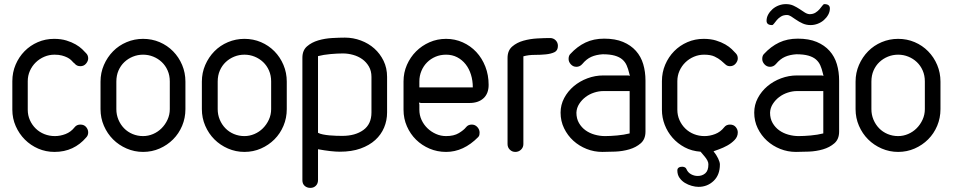

<svg xmlns="http://www.w3.org/2000/svg" viewBox="-20 -739 4635 934"><path d="M343 -120Q353 -133 371 -133Q389 -133 399 -121Q409 -109 409 -95Q409 -80 399 -70Q370 -36 331.5 -18Q293 0 245 0Q203 0 166 -16Q129 -32 101 -60Q73 -88 56.5 -125.5Q40 -163 40 -205V-344Q40 -387 56 -424.5Q72 -462 99.5 -490Q127 -518 164 -534Q201 -550 243 -550Q277 -550 303 -542Q329 -534 348 -523Q367 -512 379.5 -500Q392 -488 399 -480Q409 -470 409 -455Q409 -442 398.5 -429.5Q388 -417 371 -417Q353 -417 343 -430L338 -434Q333 -440 325.5 -447Q318 -454 307 -459.5Q296 -465 281 -469Q266 -473 245 -473Q219 -473 195.5 -463Q172 -453 154 -435.5Q136 -418 125.5 -394.5Q115 -371 115 -344V-205Q115 -178 125.5 -154.5Q136 -131 154 -113.5Q172 -96 196 -86.5Q220 -77 247 -77Q273 -77 299 -87Q325 -97 343 -120Z M469 -342Q469 -385 485.5 -423Q502 -461 530 -489.5Q558 -518 596 -534Q634 -550 676 -550Q719 -550 756.5 -534Q794 -518 822 -489.5Q850 -461 866 -423Q882 -385 882 -342V-208Q882 -165 866 -127Q850 -89 822 -61Q794 -33 756.5 -16.5Q719 0 676 0Q634 0 596 -16.5Q558 -33 530 -61Q502 -89 485.5 -127Q469 -165 469 -208ZM546 -208Q546 -181 556 -157Q566 -133 583.5 -115Q601 -97 625 -87Q649 -77 676 -77Q701 -77 724.5 -87Q748 -97 766 -115Q784 -133 795 -157Q806 -181 806 -208V-343Q806 -372 795.5 -396Q785 -420 767 -437Q749 -454 725.5 -463.5Q702 -473 676 -473Q650 -473 626.5 -463.5Q603 -454 585 -437Q567 -420 556.5 -396Q546 -372 546 -342Z M962 -342Q962 -385 978.5 -423Q995 -461 1023 -489.5Q1051 -518 1089 -534Q1127 -550 1169 -550Q1212 -550 1249.5 -534Q1287 -518 1315 -489.5Q1343 -461 1359 -423Q1375 -385 1375 -342V-208Q1375 -165 1359 -127Q1343 -89 1315 -61Q1287 -33 1249.5 -16.5Q1212 0 1169 0Q1127 0 1089 -16.5Q1051 -33 1023 -61Q995 -89 978.5 -127Q962 -165 962 -208ZM1039 -208Q1039 -181 1049 -157Q1059 -133 1076.5 -115Q1094 -97 1118 -87Q1142 -77 1169 -77Q1194 -77 1217.5 -87Q1241 -97 1259 -115Q1277 -133 1288 -157Q1299 -181 1299 -208V-343Q1299 -372 1288.5 -396Q1278 -420 1260 -437Q1242 -454 1218.5 -463.5Q1195 -473 1169 -473Q1143 -473 1119.5 -463.5Q1096 -454 1078 -437Q1060 -420 1049.5 -396Q1039 -372 1039 -342Z M1787 -365Q1787 -394 1774.5 -415.5Q1762 -437 1742.5 -451Q1723 -465 1698 -472Q1673 -479 1648 -479Q1622 -479 1588 -476Q1554 -473 1527 -466V-93Q1536 -88 1551 -85Q1566 -82 1582.5 -80.5Q1599 -79 1615.5 -78.5Q1632 -78 1645 -78Q1708 -78 1747.5 -106.5Q1787 -135 1787 -192ZM1863 -192Q1863 -153 1848.5 -118.5Q1834 -84 1805.5 -58Q1777 -32 1734 -16.5Q1691 -1 1633 -1Q1593 -1 1527 -13V137Q1527 154 1516.5 164.5Q1506 175 1490 175Q1473 175 1462 165Q1451 155 1451 138V-458Q1451 -494 1473.5 -513.5Q1496 -533 1528 -542.5Q1560 -552 1596 -554Q1632 -556 1658 -556Q1698 -556 1735.5 -542Q1773 -528 1801 -503Q1829 -478 1846 -443Q1863 -408 1863 -365Z M2020 -314H2280Q2280 -347 2271 -376Q2262 -405 2245 -426.5Q2228 -448 2204 -460.5Q2180 -473 2150 -473Q2122 -473 2098.5 -463Q2075 -453 2057.5 -435.5Q2040 -418 2030 -394Q2020 -370 2020 -343ZM2247 -120Q2257 -133 2275 -133Q2291 -133 2302 -121Q2313 -109 2313 -94Q2313 -89 2312 -83Q2311 -77 2306 -72Q2235 0 2150 0Q2107 0 2069.5 -16Q2032 -32 2004 -59.5Q1976 -87 1959.5 -124.5Q1943 -162 1943 -205V-343Q1943 -386 1959.5 -423.5Q1976 -461 2004 -489Q2032 -517 2069.5 -533.5Q2107 -550 2150 -550Q2193 -550 2231 -533Q2269 -516 2297 -486Q2325 -456 2341 -415Q2357 -374 2357 -326Q2357 -284 2332 -261Q2307 -238 2264 -238H2028L2018 -240L2020 -230V-205Q2020 -179 2030.5 -156Q2041 -133 2059 -115.5Q2077 -98 2100.5 -87.5Q2124 -77 2150 -77Q2188 -77 2212 -91.5Q2236 -106 2247 -120Z M2526 -38Q2526 -22 2514.5 -11Q2503 0 2487 0Q2471 0 2460 -11Q2449 -22 2449 -38V-457Q2449 -493 2471.5 -512.5Q2494 -532 2526 -541Q2558 -550 2593.5 -552Q2629 -554 2656 -554Q2672 -554 2683 -543Q2694 -532 2694 -516Q2694 -493 2677 -485Q2660 -477 2635 -474.5Q2610 -472 2580.5 -472Q2551 -472 2526 -465Z M3036 -372 3044 -370Q3043 -372 3042.5 -376Q3042 -380 3041 -382Q3036 -404 3028.5 -421Q3021 -438 3007 -450Q2993 -462 2970 -468.5Q2947 -475 2912 -475Q2880 -473 2856.5 -462.5Q2833 -452 2813 -428Q2801 -414 2784 -414Q2768 -414 2757 -426Q2746 -438 2746 -452Q2746 -468 2754 -476Q2788 -513 2828 -532Q2868 -551 2919 -551Q2973 -551 3011 -535Q3049 -519 3073.5 -491.5Q3098 -464 3109 -427Q3120 -390 3120 -347V-99Q3120 -62 3097 -42Q3074 -22 3041.5 -12.5Q3009 -3 2973 -1.5Q2937 0 2910 0Q2870 0 2833.5 -14.5Q2797 -29 2769 -54.5Q2741 -80 2724 -115Q2707 -150 2707 -191Q2707 -229 2724.5 -262Q2742 -295 2771 -319.5Q2800 -344 2837.5 -358Q2875 -372 2915 -372ZM3043 -296H2915Q2893 -296 2870 -288.5Q2847 -281 2828.5 -267Q2810 -253 2797.5 -233.5Q2785 -214 2784 -191Q2784 -162 2796.5 -140.5Q2809 -119 2828.5 -105Q2848 -91 2873 -84Q2898 -77 2923 -77Q2949 -77 2982 -80Q3015 -83 3043 -90Z M3503 -120Q3513 -133 3531 -133Q3549 -133 3559 -121Q3569 -109 3569 -95Q3569 -74 3553.5 -58Q3538 -42 3518 -31Q3498 -20 3478.5 -13Q3459 -6 3451 -3Q3465 14 3473.5 32Q3482 50 3482 61Q3482 112 3451.5 141Q3421 170 3378 170Q3363 170 3345 165Q3327 160 3311.5 150.5Q3296 141 3285.5 126Q3275 111 3275 90Q3275 81 3281.5 76.5Q3288 72 3299 72Q3315 73 3319 83Q3326 100 3341.5 108.5Q3357 117 3374 117Q3396 117 3411 104Q3426 91 3426 61Q3427 44 3405 19L3388 -1Q3345 -4 3310.5 -22.5Q3276 -41 3251.5 -69Q3227 -97 3213.5 -132Q3200 -167 3200 -205V-344Q3200 -387 3216 -424.5Q3232 -462 3259.5 -490Q3287 -518 3324 -534Q3361 -550 3403 -550Q3437 -550 3463 -542Q3489 -534 3508 -523Q3527 -512 3539.5 -500Q3552 -488 3559 -480Q3569 -470 3569 -455Q3569 -442 3558.5 -429.5Q3548 -417 3531 -417Q3518 -417 3509 -425.5Q3500 -434 3487.5 -444.5Q3475 -455 3456 -464Q3437 -473 3405 -473Q3379 -473 3355.5 -463Q3332 -453 3314 -435.5Q3296 -418 3285.5 -394.5Q3275 -371 3275 -344V-205Q3275 -178 3285.5 -154.5Q3296 -131 3314 -113.5Q3332 -96 3356 -86.5Q3380 -77 3407 -77Q3433 -77 3459 -87Q3485 -97 3503 -120Z M3918 -670Q3935 -670 3947 -677.5Q3959 -685 3967 -694.5Q3975 -704 3980.5 -711.5Q3986 -719 3990 -719Q4017 -719 4017 -698Q4017 -682 4009 -667.5Q4001 -653 3988 -641.5Q3975 -630 3958 -623.5Q3941 -617 3923 -617Q3903 -617 3885.5 -624.5Q3868 -632 3848 -646Q3838 -653 3828 -659.5Q3818 -666 3808 -666Q3791 -666 3779 -658.5Q3767 -651 3759 -641.5Q3751 -632 3745.5 -624.5Q3740 -617 3736 -617Q3709 -617 3709 -638Q3709 -654 3717 -668.5Q3725 -683 3738 -694.5Q3751 -706 3768 -712.5Q3785 -719 3803 -719Q3824 -719 3840 -711.5Q3856 -704 3869.5 -695Q3883 -686 3894.5 -678.5Q3906 -671 3918 -670ZM3978 -372 3986 -370Q3985 -372 3984.5 -376Q3984 -380 3983 -382Q3978 -404 3970.5 -421Q3963 -438 3949 -450Q3935 -462 3912 -468.5Q3889 -475 3854 -475Q3822 -473 3798.5 -462.5Q3775 -452 3755 -428Q3743 -414 3726 -414Q3710 -414 3699 -426Q3688 -438 3688 -452Q3688 -468 3696 -476Q3730 -513 3770 -532Q3810 -551 3861 -551Q3915 -551 3953 -535Q3991 -519 4015.5 -491.5Q4040 -464 4051 -427Q4062 -390 4062 -347V-99Q4062 -62 4039 -42Q4016 -22 3983.5 -12.5Q3951 -3 3915 -1.5Q3879 0 3852 0Q3812 0 3775.5 -14.5Q3739 -29 3711 -54.5Q3683 -80 3666 -115Q3649 -150 3649 -191Q3649 -229 3666.5 -262Q3684 -295 3713 -319.5Q3742 -344 3779.5 -358Q3817 -372 3857 -372ZM3985 -296H3857Q3835 -296 3812 -288.5Q3789 -281 3770.5 -267Q3752 -253 3739.5 -233.5Q3727 -214 3726 -191Q3726 -162 3738.5 -140.5Q3751 -119 3770.5 -105Q3790 -91 3815 -84Q3840 -77 3865 -77Q3891 -77 3924 -80Q3957 -83 3985 -90Z M4142 -342Q4142 -385 4158.5 -423Q4175 -461 4203 -489.5Q4231 -518 4269 -534Q4307 -550 4349 -550Q4392 -550 4429.5 -534Q4467 -518 4495 -489.5Q4523 -461 4539 -423Q4555 -385 4555 -342V-208Q4555 -165 4539 -127Q4523 -89 4495 -61Q4467 -33 4429.5 -16.5Q4392 0 4349 0Q4307 0 4269 -16.5Q4231 -33 4203 -61Q4175 -89 4158.5 -127Q4142 -165 4142 -208ZM4219 -208Q4219 -181 4229 -157Q4239 -133 4256.5 -115Q4274 -97 4298 -87Q4322 -77 4349 -77Q4374 -77 4397.5 -87Q4421 -97 4439 -115Q4457 -133 4468 -157Q4479 -181 4479 -208V-343Q4479 -372 4468.5 -396Q4458 -420 4440 -437Q4422 -454 4398.5 -463.5Q4375 -473 4349 -473Q4323 -473 4299.5 -463.5Q4276 -454 4258 -437Q4240 -420 4229.5 -396Q4219 -372 4219 -342Z"/></svg>

Font: VDS Compensated
Style: Light
Weight: 300
Designer: artmaker
Foundry: artmaker
Version: Version 1.000 2012 initial release